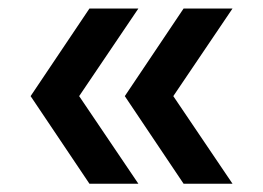

<svg xmlns="http://www.w3.org/2000/svg" viewBox="-20 -492 624 456"><path d="M52.7 -263.7 192.4 -471.7H308.6L168 -263.7L308.6 -55.7H192.4ZM276.4 -263.7 416 -471.7H532.2L391.6 -263.7L532.2 -55.7H416Z"/></svg>

Font: Wanted Sans Medium
Style: Regular
Weight: 500
Designer: Original Design by Kil Hyung-jin and Kang Hanbin, Wanted Lab, Inc; Hangeul from Source Han Sans by Jang Soo-young and Ka
Foundry: Wanted Lab, Inc.
Version: Version 1.001